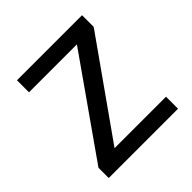

<svg xmlns="http://www.w3.org/2000/svg" viewBox="-149 -652 768 768"><g transform="rotate(-45 235.0 -268.0)"><path d="M431 0H39V-58L327 -468H56V-536H424V-470L140 -68H431Z"/></g></svg>

Font: Noto Sans Pau Cin Hau
Style: Regular
Weight: 400
Designer: Monotype Design Team
Foundry: Monotype Imaging Inc.
Version: Version 2.002; ttfautohint (v1.8.4.7-5d5b)